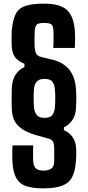

<svg xmlns="http://www.w3.org/2000/svg" viewBox="-20 -821 480 1050"><path d="M216 209Q157 209 120.8 196Q84.5 183 67.5 150Q50.5 117 47.5 59Q47 47 47 29.5Q47 12 47.5 -4Q48 -20 48.5 -26H161.5Q161 -8 160.8 8Q160.5 24 160.8 36.8Q161 49.5 161.5 59Q163 88 176.5 100Q190 112 216 112Q248 112 262 100Q276 88 276.5 59Q276.5 41 276.5 23Q276.5 5 276.5 -12Q276 -32.5 270.2 -45.5Q264.5 -58.5 241.5 -64L179 -81.5Q116.5 -98.5 81.5 -131.2Q46.5 -164 44.5 -226.5Q43.5 -256.5 43.5 -280Q43.5 -303.5 44.5 -336.5Q46 -383.5 65.2 -412.8Q84.5 -442 113.5 -454V-472.5Q85.5 -482.5 66.2 -503.5Q47 -524.5 44 -567.5Q43 -588 43.2 -613.2Q43.5 -638.5 44.5 -654.5Q50 -714 66.5 -745.5Q83 -777 120 -789Q157 -801 222.5 -801Q311.5 -801 349 -763.5Q386.5 -726 390 -640Q391 -623 390.8 -602.2Q390.5 -581.5 389 -559H271.5Q272.5 -574 272.8 -593.2Q273 -612.5 272.8 -629.2Q272.5 -646 272 -654.5Q270.5 -681.5 259.8 -688.5Q249 -695.5 222.5 -695.5Q194 -695.5 183.5 -688.5Q173 -681.5 170 -654.5Q169 -642 168.8 -613.8Q168.5 -585.5 169 -567.5Q170.5 -544 176.8 -529.5Q183 -515 207.5 -508.5L265.5 -495Q328 -480 360 -438.5Q392 -397 395.5 -332Q397.5 -297.5 397.2 -276.5Q397 -255.5 395.5 -226.5Q392.5 -187.5 374 -162Q355.5 -136.5 329.5 -124.5V-109Q358.5 -97.5 376.8 -71.5Q395 -45.5 396.5 -8Q397.5 8.5 397 26.8Q396.5 45 395.5 59Q391.5 115.5 374 148.2Q356.5 181 318.5 195Q280.5 209 216 209ZM223.5 -176.5Q254 -176.5 265.5 -191.2Q277 -206 280 -230.5Q281.5 -245.5 282 -264.5Q282.5 -283.5 282 -302.5Q281.5 -321.5 280 -336.5Q277 -360.5 265.8 -375Q254.5 -389.5 223.5 -389.5Q194 -389.5 181.2 -375Q168.5 -360.5 166 -336.5Q164 -314.5 164 -283.5Q164 -252.5 166 -230.5Q169.5 -206 181.8 -191.2Q194 -176.5 223.5 -176.5Z"/></svg>

Font: Big Shoulders Display Thin ExtraBold
Style: Regular
Weight: 800
Version: Version 2.002